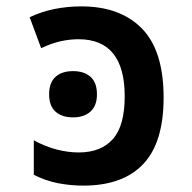

<svg xmlns="http://www.w3.org/2000/svg" viewBox="-20 -572 603 602"><path d="M241 10Q202 10 162.5 2.5Q123 -5 86 -24V-132Q123 -112 158.5 -103Q194 -94 227 -94Q296 -94 333.5 -135.5Q371 -177 371 -270Q371 -449 226 -449Q200 -449 171.5 -443Q143 -437 109 -421L73 -518Q111 -536 152 -544Q193 -552 235 -552Q357 -552 425 -482.5Q493 -413 493 -266Q493 -125 429 -57.5Q365 10 241 10ZM209 -204Q174 -204 154 -222Q134 -240 134 -276Q134 -313 154 -331Q174 -349 209 -349Q244 -349 264 -331Q284 -313 284 -276Q284 -241 264 -222.5Q244 -204 209 -204Z"/></svg>

Font: Noto Sans Mono SemiCondensed SemiBold
Style: Regular
Weight: 600
Width: 4
Designer: Monotype Design Team
Foundry: Monotype Imaging Inc.
Version: Version 2.014; ttfautohint (v1.8.4.7-5d5b)